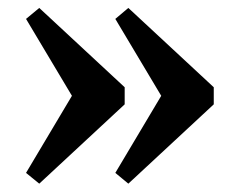

<svg xmlns="http://www.w3.org/2000/svg" viewBox="-20 -460 587 472"><path d="M178 -189 44 -413.5 76.5 -440.5 286.5 -245.5V-203.5L76.5 -8.5L44 -35L178 -260ZM397.5 -189 263.5 -413.5 295.5 -440.5 505.5 -245.5V-203.5L295.5 -8.5L263.5 -35L397.5 -260Z"/></svg>

Font: Newsreader 16pt 16pt SemiBold
Style: Regular
Weight: 600
Version: Version 1.003